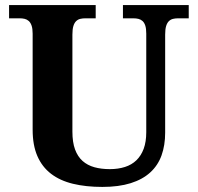

<svg xmlns="http://www.w3.org/2000/svg" viewBox="-20 -734 787 764"><path d="M731 -661.1H688Q677.7 -661.1 668.5 -658.9Q659.2 -656.7 652.1 -649.9Q645 -643.1 641.1 -630.4Q637.2 -617.7 637.2 -596.2V-206.1Q637.2 -155.8 622.8 -115.7Q608.4 -75.7 577.9 -47.9Q547.4 -20 500 -5.1Q452.6 9.8 387.2 9.8Q321.8 9.8 270.3 -2.7Q218.8 -15.1 183.1 -42.5Q147.5 -69.8 128.7 -113Q109.9 -156.2 109.9 -217.8V-600.1Q109.9 -620.1 105.7 -632.1Q101.6 -644 94.5 -650.4Q87.4 -656.7 78.4 -658.9Q69.3 -661.1 59.1 -661.1H16.1V-713.9H360.8V-661.1H318.8Q308.6 -661.1 299.3 -658.9Q290 -656.7 283 -649.9Q275.9 -643.1 272 -630.4Q268.1 -617.7 268.1 -596.2V-210Q268.1 -168 278.6 -139.4Q289.1 -110.8 308.6 -93.5Q328.1 -76.2 355.5 -68.6Q382.8 -61 417 -61Q450.2 -61 477.1 -69.6Q503.9 -78.1 522.7 -96.2Q541.5 -114.3 551.8 -142.1Q562 -169.9 562 -208V-600.1Q562 -620.1 558.1 -632.1Q554.2 -644 547.1 -650.4Q540 -656.7 530.8 -658.9Q521.5 -661.1 511.2 -661.1H469.2V-713.9H731Z"/></svg>

Font: Droids
Style: b
Weight: 700
Foundry: Ascender Corporation
Version: Version 1.00 build 113